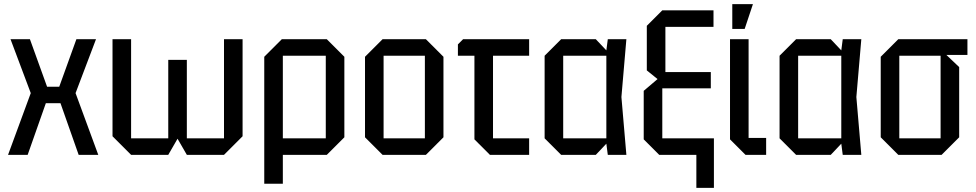

<svg xmlns="http://www.w3.org/2000/svg" viewBox="-20 -750 4726 930"><path d="M19 0 129 -299 31 -560H125L208 -330H267L350 -560H445L346 -299L456 0H361L273 -250H202L114 0Z M885 -460V-80H1065V-560H1155V-90L1065 0H885L840 -78L795 0H615L525 -90V-560H615V-80H795V-460Z M1260 140V-475L1345 -560H1563L1648 -475V-85L1563 0H1350V140ZM1558 -480H1350V-80H1558Z M1748 -85V-475L1833 -560H2043L2128 -475V-85L2043 0H1833ZM1838 -80H2038V-480H1838Z M2278 -75V-480H2198V-535L2223 -560H2543V-480H2368V-80H2543V0H2353Z M2698 0 2618 -80V-480L2698 -560H2866L2917 -506L2924 -560H3014L2990 -280L3014 0H2924L2917 -54L2866 0ZM2708 -80H2917V-480H2708Z M3173 0 3098 -75V-310L3165 -367L3113 -409V-625L3188 -700H3436V-620H3203V-401H3423V-322H3188V-80H3438V160H3353V0Z M3516 -560H3606V-82H3691V0H3591L3516 -75ZM3527 -610V-730H3627L3587 -610Z M3836 0 3756 -80V-480L3836 -560H4004L4055 -506L4062 -560H4152L4128 -280L4152 0H4062L4055 -54L4004 0ZM3846 -80H4055V-480H3846Z M4246 -85V-475L4331 -560H4666V-484H4564L4626 -425V-85L4541 0H4331ZM4336 -80H4536V-480H4336Z"/></svg>

Font: Tektur SemiCondensed
Style: Regular
Weight: 400
Width: 4
Designer: Adam Jagosz
Foundry: Adam Jagosz
Version: Version 1.005;gftools[0.9.30]